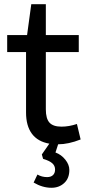

<svg xmlns="http://www.w3.org/2000/svg" viewBox="-20 -681 427 914"><path d="M310.1 127.9Q310.1 168 285.6 190.4Q261.2 212.9 225.1 212.9Q182.1 212.9 140.1 188L158.2 149.9Q179.2 162.1 204.1 162.1Q222.2 162.1 232.2 152.6Q242.2 143.1 242.2 126Q242.2 107.9 228.5 95.9Q214.8 84 185.1 75.2L179.2 54.2L214.8 2.9Q159.7 -6.8 131.8 -44.4Q104 -82 104 -145V-433.1H14.2V-514.2H108.9L128.9 -661.1H198.2V-514.2H355V-433.1H198.2V-160.2Q198.2 -116.2 215.6 -97.2Q232.9 -78.1 272.9 -78.1Q308.1 -78.1 346.2 -90.8L363.8 -17.1Q305.7 5.9 256.8 5.9L244.1 44.9Q272 55.2 291 79.1Q310.1 103 310.1 127.9Z"/></svg>

Font: Sarala
Style: Regular
Weight: 400
Designer: Andres Torresi
Foundry: Huerta Tipografica
Version: Version 1.004;PS 001.003;hotconv 1.0.70;makeotf.lib2.5.58329